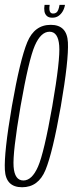

<svg xmlns="http://www.w3.org/2000/svg" viewBox="-22 -784 306 808"><path d="M71 4Q139.5 4 169.5 -68.8Q199.5 -141.5 234 -337Q267.5 -532 263.8 -605.8Q260 -679.5 191.5 -679.5Q123 -679.5 92.8 -606.5Q62.5 -533.5 28 -337Q-5.5 -141.5 -1.5 -68.8Q2.5 4 71 4ZM76.5 -24.5Q39.5 -24.5 35.2 -82.8Q31 -141 64.5 -337Q99 -533.5 124.5 -592Q150 -650.5 186.5 -650.5Q222.5 -650.5 227.2 -592.2Q232 -534 198 -337Q163.5 -141 138 -82.8Q112.5 -24.5 76.5 -24.5ZM198 -709.5Q213.5 -709.5 224.2 -717Q235 -724.5 242 -736.5Q249 -748.5 251.5 -763.5H228.5Q226.5 -751 223.2 -742.8Q220 -734.5 214.8 -730.8Q209.5 -727 201 -727Q194.5 -727 190.8 -731Q187 -735 186 -742.8Q185 -750.5 187 -763.5H165.5Q163 -748.5 165 -736.5Q167 -724.5 175 -717Q183 -709.5 198 -709.5Z"/></svg>

Font: Anybody ExtraCondensed ExtraLight
Style: Italic
Weight: 250
Width: 2
Italic angle: -10°
Version: Version 1.113;gftools[0.9.25]